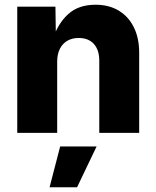

<svg xmlns="http://www.w3.org/2000/svg" viewBox="-20 -564 664 815"><path d="M222.7 -301.3V0H53.2V-535.6H215.3L217.3 -397.9H204.1Q225.6 -463.9 269.3 -503.9Q313 -543.9 385.7 -543.9Q442.4 -543.9 483.9 -519Q525.4 -494.1 548.1 -448.2Q570.8 -402.3 570.8 -339.8V0H401.4V-306.2Q401.4 -352.1 378.4 -377.4Q355.5 -402.8 314 -402.8Q286.6 -402.8 266.1 -391.1Q245.6 -379.4 234.1 -356.7Q222.7 -334 222.7 -301.3ZM190.4 231 235.4 57.6H390.1L307.1 231Z"/></svg>

Font: Inter 20pt ExtraBold
Style: Regular
Weight: 800
Version: Version 4.001;git-66647c0bb